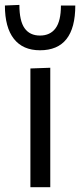

<svg xmlns="http://www.w3.org/2000/svg" viewBox="-40 -782 334 802"><path d="M87 0V-496L170 -499V0ZM127 -572Q55.5 -572 18 -619.8Q-19.5 -667.5 -19.5 -759L41 -761.5Q41 -694.5 62.8 -664Q84.5 -633.5 127 -633.5Q169.5 -633.5 192 -663.8Q214.5 -694 214.5 -759H274.5Q274.5 -572 127 -572Z"/></svg>

Font: Heraclito
Style: Regular
Weight: 400
Designer: Kostas Bartsokas (font) & Cristiano Sobral (main changes)
Foundry: Kostas Bartsokas (font) & Cristiano Sobral (main changes)
Version: Version 1.00;July 8, 2020;FontCreator 13.0.0.2655 64-bit